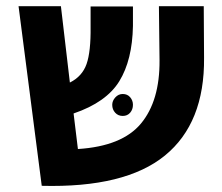

<svg xmlns="http://www.w3.org/2000/svg" viewBox="-20 -591 718 621"><path d="M640 -404Q642 -193 513.5 -88Q385 17 115 10L40 -571H177L206 -324Q246 -344 260 -384Q274 -424 273 -504V-570H410V-507Q408 -397 366 -328.5Q324 -260 218 -224L232 -109Q375 -118 436 -191.5Q497 -265 496 -396L494 -571H639ZM343 -252Q343 -265 353 -276Q363 -287 377 -287Q392 -287 401 -276.5Q410 -266 410 -252Q410 -237 401 -226.5Q392 -216 377 -216Q362 -216 352.5 -226.5Q343 -237 343 -252Z"/></svg>

Font: Assistant
Style: Bold
Weight: 700
Designer: Hebrew By Ben Nathan, Latin by Paul Hunt
Version: Version 2.001;PS 002.001;hotconv 1.0.88;makeotf.lib2.5.64775